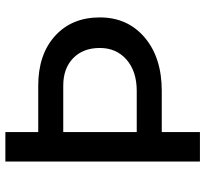

<svg xmlns="http://www.w3.org/2000/svg" viewBox="-44 -694 739 690"><g transform="rotate(-90 325.0 -349.5)"><path d="M88.9 0V-699.2H194.8V-581.1H361.8Q473.6 -581.1 540.3 -520.8Q606.9 -460.4 606.9 -359.9Q606.9 -259.8 534.7 -198.5Q462.4 -137.2 342.8 -137.2H194.8V0ZM361.8 -491.2H194.8V-227.1H342.8Q413.1 -227.1 455.1 -263.7Q497.1 -300.3 497.1 -359.9Q497.1 -419.9 460.4 -455.6Q423.8 -491.2 361.8 -491.2Z"/></g></svg>

Font: Azeret Mono
Style: Regular
Weight: 400
Designer: Martin Vácha
Foundry: Displaay
Version: Version 1.002